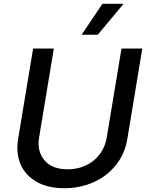

<svg xmlns="http://www.w3.org/2000/svg" viewBox="-20 -984 778 1016"><path d="M76 -248.9 155.2 -727.3H264.9L187.1 -257.8Q174.7 -184.3 215.2 -136Q255.3 -88.1 338.4 -88.1Q379.6 -88.1 415 -100.7Q450.3 -113.3 477.3 -135.8Q504.3 -158.4 521.8 -189.6Q539.4 -220.9 545.1 -257.8L622.9 -727.3H733L653.8 -248.9Q643.8 -187.5 613.5 -139Q583.1 -90.6 538.5 -57Q494 -23.4 438 -5.7Q382.1 12.1 321.4 12.1Q234 12.1 174.7 -21.3Q144.9 -38 123.4 -61.3Q101.9 -84.5 89.3 -113.5Q76.7 -142.4 73.2 -176.5Q69.6 -210.6 76 -248.9ZM522 -963.8H633.9L497.2 -800.1H411.9Z"/></svg>

Font: Inter P Medium
Style: Italic
Weight: 500
Italic angle: 9.39999°
Designer: Rasmus Andersson
Foundry: rsms
Version: Version 3.018;git-588b23468